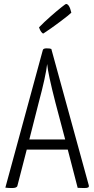

<svg xmlns="http://www.w3.org/2000/svg" viewBox="-20 -948 476 969"><path d="M199 -779Q194 -779 188.5 -786.5Q183 -794 180 -802L177 -810Q202 -836 235 -865Q268 -894 289.5 -911Q311 -928 313 -928Q330 -928 340 -884Q332 -875 284 -839Q236 -803 199 -779ZM428 -13Q430 -5 425 -2Q420 1 405 1Q386 1 372 0L322 -193H115L68 -11Q66 1 41 1Q21 1 7 -1L196 -695Q198 -704 215 -704Q232 -704 239 -701ZM128 -244H309L260 -429Q222 -577 218 -625Q211 -563 175 -429Z"/></svg>

Font: Yanone Kaffeesatz Light
Style: Regular
Weight: 300
Designer: Yanone (Cyrillic: Daniel Pouzeot)
Foundry: Yanone
Version: Version 1.003;PS 001.003;hotconv 1.0.88;makeotf.lib2.5.64775